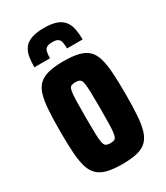

<svg xmlns="http://www.w3.org/2000/svg" viewBox="-176 -766 737 851"><g transform="rotate(-30 193.0 -340.5)"><path d="M193 8Q148 8 117.5 0.5Q87 -7 68.5 -24.5Q50 -42 41 -72Q32 -102 29 -147Q26 -192 26 -255Q26 -318 29 -363.5Q32 -409 41 -439Q50 -469 68.5 -486Q87 -503 117.5 -510.5Q148 -518 194 -518Q239 -518 269.5 -510.5Q300 -503 318 -486Q336 -469 345 -439Q354 -409 357 -363.5Q360 -318 360 -255Q360 -192 357 -147Q354 -102 345 -72Q336 -42 318 -24.5Q300 -7 269.5 0.5Q239 8 193 8ZM193 -99Q207 -99 214.5 -103Q222 -107 225.5 -121.5Q229 -136 230 -168Q231 -200 231 -255Q231 -310 230 -342Q229 -374 225.5 -388.5Q222 -403 214 -407Q206 -411 193 -411Q180 -411 172 -407.5Q164 -404 160.5 -389Q157 -374 156 -342Q155 -310 155 -255Q155 -200 156 -168Q157 -136 160.5 -121.5Q164 -107 172 -103Q180 -99 193 -99ZM193 -689Q233 -689 257.5 -679.5Q282 -670 294.5 -652.5Q307 -635 311.5 -611.5Q316 -588 316 -559H236Q236 -578 233.5 -590.5Q231 -603 222.5 -609.5Q214 -616 193 -616Q173 -616 163.5 -609.5Q154 -603 151.5 -590Q149 -577 149 -559H69Q69 -588 73 -611.5Q77 -635 89.5 -652.5Q102 -670 127 -679.5Q152 -689 193 -689Z"/></g></svg>

Font: Saira ExtraCondensed ExtraBold
Style: Regular
Weight: 800
Width: 2
Designer: Hector Gatti with collaboration of the Omnibus-Type team
Foundry: Omnibus-Type
Version: Version 1.101